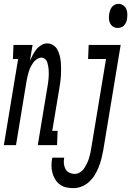

<svg xmlns="http://www.w3.org/2000/svg" viewBox="-56 -753 681 996"><path d="M554 -608Q541 -608 530.5 -615Q520 -622 514.5 -633.5Q509 -645 509 -658.5Q509 -672 511 -685Q513 -694 516.5 -703Q520 -712 526.5 -719Q533 -726 541.5 -729.5Q550 -733 559 -733Q572 -733 583 -725.5Q594 -718 599 -706.5Q604 -695 604.5 -681.5Q605 -668 603 -655Q602 -646 598 -637Q594 -628 587.5 -621Q581 -614 572 -611Q563 -608 554 -608ZM240 0H140L190 -302Q192 -313 193.5 -324Q195 -335 196 -346Q197 -357 197 -368Q197 -379 196.5 -389.5Q196 -400 194 -410.5Q192 -421 189 -430.5Q186 -440 177.5 -447Q169 -454 159 -454Q147 -454 135 -446Q123 -438 115.5 -427Q108 -416 102 -403.5Q96 -391 92.5 -378.5Q89 -366 86 -353.5Q83 -341 81 -328L27 0H-36L38 -447H11L14 -520H113L99 -437Q106 -453 114 -468Q122 -483 132 -496Q142 -509 157.5 -518.5Q173 -528 188 -528Q205 -528 219.5 -519Q234 -510 242 -495Q250 -480 254 -463.5Q258 -447 259.5 -430Q261 -413 261 -396Q261 -379 260 -361Q259 -343 256.5 -325.5Q254 -308 251 -290L215 -74H243ZM324 223Q304 223 285.5 218.5Q267 214 253 203Q239 192 229.5 176Q220 160 215.5 142Q211 124 211 105Q211 86 215 66V65H277Q274 81 275.5 96Q277 111 283.5 123.5Q290 136 303 142.5Q316 149 331 149Q345 149 358 141.5Q371 134 379 122.5Q387 111 393.5 98Q400 85 404.5 71.5Q409 58 412 44.5Q415 31 417 18L494 -447H401L404 -520H570L479 30Q475 51 469.5 72.5Q464 94 455.5 115Q447 136 435 155.5Q423 175 405.5 191Q388 207 366.5 215Q345 223 324 223Z"/></svg>

Font: Iosevka HT Extended
Style: Italic
Weight: 400
Width: 7
Italic angle: -9°
Monospace: yes
Designer: Belleve Invis
Foundry: Belleve Invis
Version: Version 32.3.0; ttfautohint (v1.8.4)